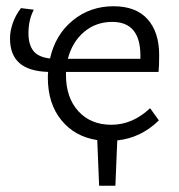

<svg xmlns="http://www.w3.org/2000/svg" viewBox="-20 -443 572 614"><path d="M291 5Q219 -6 176 -59Q133 -112 133 -195Q133 -207 134 -213Q72 -215 42 -241.5Q12 -268 12 -320Q12 -344 21 -369.5Q30 -395 47 -417L88 -412Q71 -379 71 -337Q71 -300 87 -280Q103 -260 140 -256Q157 -332 212.5 -377.5Q268 -423 343 -423Q415 -423 452 -381.5Q489 -340 489 -267Q489 -230 487 -213H191V-203Q191 -131 230.5 -87.5Q270 -44 336 -44Q404 -44 460 -97L488 -58Q431 -2 355 6L349 151H297ZM429 -255V-265Q429 -373 339 -373Q287 -373 249 -341Q211 -309 197 -255Z"/></svg>

Font: QiushuiShotai Bright
Style: Regular
Weight: 400
Designer: Christian Thalmann (Catharsis Fonts)
Version: Version 1.250;